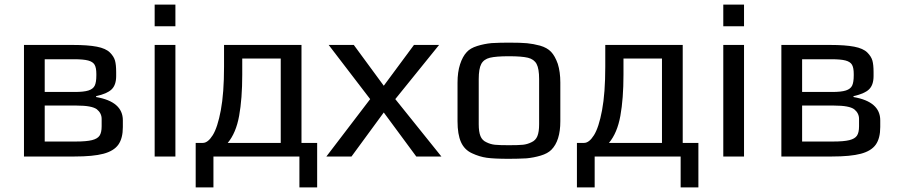

<svg xmlns="http://www.w3.org/2000/svg" viewBox="-20 -679 3899 833"><path d="M84 -484H296Q361 -484 400 -476.5Q439 -469 457 -451Q474 -434 479 -416Q484 -398 484 -366V-349Q484 -310 464 -291Q444 -272 397 -262V-258Q513 -238 513 -157V-128Q513 -79 493.5 -51.5Q474 -24 429 -12Q384 0 303 0H84ZM304 -280Q344 -280 364 -286.5Q384 -293 391 -307.5Q398 -322 398 -352V-358Q398 -385 390.5 -398Q383 -411 362.5 -416.5Q342 -422 301 -422H174V-280ZM308 -65Q355 -65 379 -71Q403 -77 412 -90.5Q421 -104 421 -131V-163Q421 -188 400 -205Q378 -221 313 -221H174V-65Z M651 0ZM651 -659H741V-565H651ZM651 -484H741V0H651Z M1356 -59V134H1279V0H906V134H829V-59H860Q882 -59 903 -92.5Q924 -126 938 -200.5Q952 -275 952 -390V-484H1288V-59ZM1198 -59V-425H1031V-355Q1031 -251 1017.5 -176.5Q1004 -102 968 -59Z M1586 -249 1406 -484H1515L1645 -307L1776 -484H1885L1695 -249L1895 0H1786L1645 -191L1505 0H1396Z M2028 -14Q1995 -29 1980 -62.5Q1965 -96 1965 -153V-321Q1965 -366 1976 -400Q1987 -434 2005 -453Q2020 -470 2050.5 -479.5Q2081 -489 2113 -492Q2149 -494 2188 -494Q2240 -494 2266.5 -491.5Q2293 -489 2323 -481Q2354 -472 2371 -454Q2388 -436 2400 -402Q2411 -367 2411 -321V-153Q2411 -68 2372 -29Q2356 -13 2326 -4Q2296 5 2264 8Q2226 10 2188 10Q2124 10 2092 5.5Q2060 1 2028 -14ZM2286 -62Q2304 -70 2311.5 -88.5Q2319 -107 2319 -140V-336Q2319 -381 2308 -401.5Q2297 -422 2270.5 -428.5Q2244 -435 2188 -435Q2132 -435 2105.5 -428.5Q2079 -422 2068 -401.5Q2057 -381 2057 -336V-140Q2057 -107 2064.5 -88.5Q2072 -70 2090 -62Q2108 -53 2127 -51Q2146 -49 2188 -49Q2230 -49 2249 -51Q2268 -53 2286 -62Z M3010 -59V134H2933V0H2560V134H2483V-59H2514Q2536 -59 2557 -92.5Q2578 -126 2592 -200.5Q2606 -275 2606 -390V-484H2942V-59ZM2852 -59V-425H2685V-355Q2685 -251 2671.5 -176.5Q2658 -102 2622 -59Z M3118 0ZM3118 -659H3208V-565H3118ZM3118 -484H3208V0H3118Z M3370 -484H3582Q3647 -484 3686 -476.5Q3725 -469 3743 -451Q3760 -434 3765 -416Q3770 -398 3770 -366V-349Q3770 -310 3750 -291Q3730 -272 3683 -262V-258Q3799 -238 3799 -157V-128Q3799 -79 3779.5 -51.5Q3760 -24 3715 -12Q3670 0 3589 0H3370ZM3590 -280Q3630 -280 3650 -286.5Q3670 -293 3677 -307.5Q3684 -322 3684 -352V-358Q3684 -385 3676.5 -398Q3669 -411 3648.5 -416.5Q3628 -422 3587 -422H3460V-280ZM3594 -65Q3641 -65 3665 -71Q3689 -77 3698 -90.5Q3707 -104 3707 -131V-163Q3707 -188 3686 -205Q3664 -221 3599 -221H3460V-65Z"/></svg>

Font: Play
Style: Regular
Weight: 400
Designer: Jonas Hecksher (Cyrillic expansion: Cyreal)
Foundry: Jonas Hecksher, Playtype, e-types AS
Version: Version 2.101; ttfautohint (v1.5.65-e2d9)